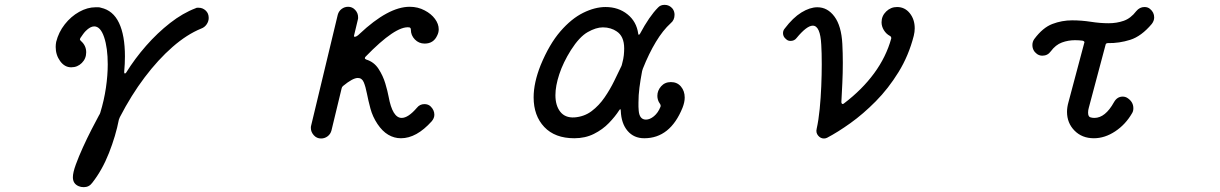

<svg xmlns="http://www.w3.org/2000/svg" viewBox="-20 -547 5040 793"><path d="M305 222Q281 212 281 185Q281 166 293 133Q305 100 322.5 61.5Q340 23 358 -12Q376 -47 389 -71Q391 -74 392 -76Q393 -78 394 -81Q410 -133 417.5 -184.5Q425 -236 425 -281Q425 -349 410 -393.5Q395 -438 369 -438Q353 -438 334 -419Q329 -414 323.5 -406.5Q318 -399 312 -390Q310 -386 310 -385Q310 -382 314 -378Q336 -359 336 -331Q336 -305 318 -287Q300 -269 274 -269Q247 -269 228.5 -294.5Q210 -320 210 -353Q210 -358 210.5 -363.5Q211 -369 212 -374Q222 -414 247.5 -446.5Q273 -479 307 -498Q341 -517 375 -517Q380 -517 386 -517Q392 -517 397 -515Q447 -504 471.5 -452.5Q496 -401 496 -314Q496 -284 493 -251V-248Q493 -244 495.5 -243.5Q498 -243 501 -247Q537 -305 583.5 -358Q630 -411 682.5 -452Q735 -493 788 -513Q791 -515 794.5 -515Q798 -515 801 -515Q817 -515 829.5 -503.5Q842 -492 842 -473Q842 -459 833.5 -446.5Q825 -434 811 -429Q752 -405 692.5 -353Q633 -301 577.5 -227.5Q522 -154 475 -63Q472 -57 471 -53Q458 14 430 85Q402 156 361 208Q348 226 326 226Q314 226 305 222Z M1734 -504Q1761 -490 1776.5 -469Q1792 -448 1792 -426Q1792 -413 1786 -401Q1771 -367 1734 -367Q1710 -367 1693.5 -384Q1677 -401 1677 -424Q1677 -433 1670 -434Q1614 -441 1490 -313Q1487 -310 1487 -307Q1487 -303 1493 -301Q1525 -291 1543.5 -262.5Q1562 -234 1571.5 -202Q1581 -170 1585 -148Q1601 -60 1639 -60Q1666 -60 1702 -102Q1714 -117 1733 -117Q1749 -117 1759 -107Q1774 -92 1774 -73Q1774 -59 1763 -46Q1700 24 1636 24Q1608 24 1583.5 9.5Q1559 -5 1539 -35Q1519 -65 1510 -98.5Q1501 -132 1495.5 -160.5Q1490 -189 1482.5 -207Q1475 -225 1458 -225Q1437 -225 1397 -192Q1392 -188 1391 -182L1349 -8Q1345 7 1333 16Q1321 25 1306 25Q1288 25 1276 11.5Q1264 -2 1264 -18Q1264 -20 1264 -23Q1264 -26 1265 -28L1375 -486Q1379 -501 1391 -510Q1403 -519 1418 -519Q1435 -519 1447 -506Q1459 -493 1459 -476Q1459 -474 1459 -471Q1459 -468 1458 -466L1442 -399V-398Q1442 -395 1445 -395Q1453 -395 1465 -407Q1584 -519 1672 -519Q1706 -519 1734 -504Z M2641 24Q2598 24 2572 -6.5Q2546 -37 2544 -89Q2544 -102 2537 -91Q2521 -66 2495 -39Q2469 -12 2433 6Q2397 24 2352 24Q2272 24 2228 -22.5Q2184 -69 2184 -145Q2184 -205 2213 -278Q2249 -365 2294.5 -417.5Q2340 -470 2388.5 -494Q2437 -518 2481 -518Q2534 -518 2571.5 -488Q2609 -458 2616 -408Q2617 -399 2623 -407Q2662 -480 2698 -516Q2708 -527 2725 -527Q2745 -527 2758 -511Q2766 -500 2766 -486Q2766 -464 2750 -451Q2718 -422 2689 -374Q2660 -326 2635 -263Q2634 -260 2633.5 -258Q2633 -256 2632 -253Q2625 -216 2621 -185Q2617 -154 2617 -123Q2617 -115 2617 -106.5Q2617 -98 2618 -90Q2621 -53 2648 -53Q2664 -53 2681 -67Q2698 -81 2708 -106Q2710 -112 2706 -118Q2700 -126 2697.5 -134.5Q2695 -143 2695 -151Q2695 -173 2710.5 -190.5Q2726 -208 2751 -208Q2777 -208 2792.5 -189.5Q2808 -171 2808 -144Q2808 -125 2799 -102Q2748 24 2641 24ZM2352 -62Q2393 -65 2423.5 -88Q2454 -111 2477 -144.5Q2500 -178 2517 -213Q2534 -248 2547 -275Q2548 -278 2548.5 -280Q2549 -282 2550 -286Q2555 -304 2556.5 -319Q2558 -334 2558 -347Q2558 -398 2526 -418Q2516 -425 2501.5 -429.5Q2487 -434 2470 -434Q2442 -434 2407.5 -414.5Q2373 -395 2338 -340Q2306 -289 2290 -240.5Q2274 -192 2274 -154Q2274 -111 2294 -85.5Q2314 -60 2352 -62Z M3396 22Q3390 25 3383 25Q3369 25 3359 13Q3349 1 3353 -15Q3361 -51 3365.5 -97Q3370 -143 3372 -191Q3374 -239 3374 -281Q3374 -305 3373.5 -325.5Q3373 -346 3372 -362Q3368 -441 3337 -441Q3312 -441 3270 -390Q3261 -378 3245 -378Q3234 -378 3227 -385Q3214 -395 3214 -410Q3214 -421 3221 -429Q3255 -474 3290 -495.5Q3325 -517 3356 -517Q3398 -517 3426.5 -478.5Q3455 -440 3459 -366Q3460 -347 3460.5 -327Q3461 -307 3461 -287Q3461 -245 3459 -204Q3457 -163 3455 -125Q3455 -120 3458.5 -118Q3462 -116 3466 -120Q3541 -177 3590.5 -244.5Q3640 -312 3661 -388V-390Q3661 -396 3655 -399Q3640 -407 3630.5 -422.5Q3621 -438 3621 -455Q3621 -481 3640 -499.5Q3659 -518 3685 -518Q3717 -518 3737.5 -492.5Q3758 -467 3758 -430Q3758 -423 3757 -415Q3756 -407 3754 -399Q3733 -317 3691 -249Q3649 -181 3597 -128.5Q3545 -76 3492.5 -38.5Q3440 -1 3396 22Z M4730 -510Q4747 -496 4747 -475Q4747 -461 4737 -448Q4694 -397 4648 -382.5Q4602 -368 4556 -369Q4547 -369 4546 -361L4477 -102Q4474 -92 4474 -82Q4474 -64 4485 -62Q4489 -61 4492.5 -60.5Q4496 -60 4500 -60Q4545 -60 4581 -125Q4594 -148 4617 -148Q4628 -148 4637 -142Q4661 -126 4661 -100Q4661 -88 4656 -80Q4629 -33 4586 -4.5Q4543 24 4498 24Q4449 24 4418 -7.5Q4387 -39 4387 -85Q4387 -104 4393 -125L4458 -369Q4458 -370 4458.5 -370.5Q4459 -371 4459 -372Q4459 -377 4451 -379Q4444 -380 4436 -380.5Q4428 -381 4420 -381Q4392 -381 4366 -371.5Q4340 -362 4320 -335Q4307 -317 4285 -317Q4273 -317 4263 -324Q4244 -338 4244 -361Q4244 -375 4252 -386Q4287 -433 4326.5 -448Q4366 -463 4408 -463Q4447 -463 4485.5 -457Q4524 -451 4559 -451Q4592 -451 4621 -461Q4650 -471 4673 -501Q4687 -518 4707 -518Q4721 -518 4730 -510Z"/></svg>

Font: Kiwi Maru Medium
Style: Regular
Weight: 500
Designer: Hiroki-Chan
Version: Version 1.100